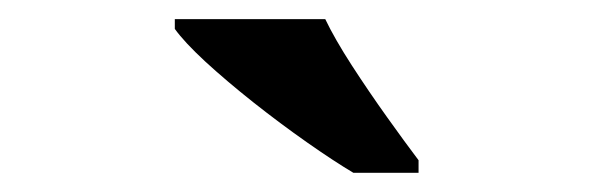

<svg xmlns="http://www.w3.org/2000/svg" viewBox="-20 -786 617 200"><path d="M416 -619.1V-606H348.1Q327.6 -618.2 299.8 -637.7Q272 -657.2 243.9 -679.4Q215.8 -701.7 193.8 -721.9Q171.9 -742.2 162.1 -755.9V-766.1H318.8Q328.6 -745.6 346.4 -718Q364.3 -690.4 383.3 -663.8Q402.3 -637.2 416 -619.1Z"/></svg>

Font: Koh Santepheap
Style: Bold
Weight: 700
Designer: Danh Hong
Version: Version 2.002; ttfautohint (v1.8.3)